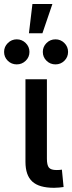

<svg xmlns="http://www.w3.org/2000/svg" viewBox="-60 -917 353 939"><path d="M204.6 1.5Q130.9 1.5 97.7 -29.3Q64.5 -60.1 64.5 -125.5V-529.3H169.4V-141.1Q169.4 -109.4 179.2 -97.4Q189 -85.4 216.3 -85.4Q224.6 -85.4 231.2 -85.9Q237.8 -86.4 242.7 -87.4L251 -2.4Q241.7 -1 229.5 0.2Q217.3 1.5 204.6 1.5ZM211.4 -602.1Q185.5 -602.1 167.5 -619.9Q149.4 -637.7 149.4 -663.1Q149.4 -688.5 167.5 -706.5Q185.5 -724.6 211.4 -724.6Q236.8 -724.6 254.9 -706.5Q272.9 -688.5 272.9 -663.1Q272.9 -637.7 254.9 -619.9Q236.8 -602.1 211.4 -602.1ZM22 -602.1Q-3.9 -602.1 -22 -619.9Q-40 -637.7 -40 -663.1Q-40 -688.5 -21.7 -706.5Q-3.4 -724.6 22 -724.6Q47.4 -724.6 65.7 -706.5Q84 -688.5 84 -663.1Q84 -637.7 65.7 -619.9Q47.4 -602.1 22 -602.1ZM81.5 -754.4 98.6 -897.5H196.3L147.5 -754.4Z"/></svg>

Font: Inter 24pt Medium
Style: Regular
Weight: 500
Designer: Rasmus Andersson
Foundry: rsms
Version: Version 4.001;git-66647c0bb